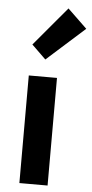

<svg xmlns="http://www.w3.org/2000/svg" viewBox="-61 -959 478 995"><g transform="rotate(5 177.5 -462.0)"><path d="M79.3 0V-559.8H226V0ZM157.4 -649.7 83.9 -721.2 254.1 -923.7 354.9 -826.6Z"/></g></svg>

Font: Noto Sans TC
Style: Regular
Weight: 100
Designer: Ryoko NISHIZUKA 西塚涼子 (kana, bopomofo & ideographs); Paul D. Hunt (Latin, Greek & Cyrillic); Sandoll Communications 산돌커뮤니
Foundry: Adobe
Version: Version 2.004;hotconv 1.0.118;makeotfexe 2.5.65603